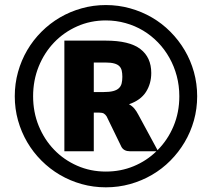

<svg xmlns="http://www.w3.org/2000/svg" viewBox="-20 -754 861 780"><path d="M40 -363Q40 -414 53.2 -461.5Q66.5 -509 90.5 -550Q114.5 -591 148.5 -625Q182.5 -659 223.5 -683Q264.5 -707 311.8 -720.2Q359 -733.5 410 -733.5Q461 -733.5 508.5 -720.2Q556 -707 597.2 -683Q638.5 -659 672.2 -625Q706 -591 730.2 -550Q754.5 -509 767.8 -461.5Q781 -414 781 -363Q781 -312 767.8 -264.8Q754.5 -217.5 730.2 -176.5Q706 -135.5 672.2 -101.5Q638.5 -67.5 597.2 -43.5Q556 -19.5 508.5 -6.2Q461 7 410 7Q359 7 311.8 -6.2Q264.5 -19.5 223.5 -43.5Q182.5 -67.5 148.5 -101.5Q114.5 -135.5 90.5 -176.5Q66.5 -217.5 53.2 -264.8Q40 -312 40 -363ZM114.5 -363Q114.5 -298.5 137.2 -242.8Q160 -187 199.8 -145.8Q239.5 -104.5 293.5 -80.8Q347.5 -57 410 -57Q470.5 -57 523 -78.8Q575.5 -100.5 615.5 -139.5H508Q483.5 -139.5 473.5 -157L413 -281.5Q408 -289 401.8 -292.8Q395.5 -296.5 383 -296.5H361V-139.5H241.5V-589H409Q505.5 -589 550 -555Q594.5 -521 594.5 -457.5Q594.5 -414 572.8 -380.2Q551 -346.5 504 -330.5Q517 -323.5 525.8 -313Q534.5 -302.5 542 -288L620 -144Q661.5 -185.5 685 -241.5Q708.5 -297.5 708.5 -363Q708.5 -406 698 -445.5Q687.5 -485 668.2 -519.2Q649 -553.5 622 -581.5Q595 -609.5 561.8 -629.5Q528.5 -649.5 490 -660.2Q451.5 -671 410 -671Q347.5 -671 293.5 -647Q239.5 -623 199.8 -581.5Q160 -540 137.2 -483.8Q114.5 -427.5 114.5 -363ZM361 -380H399.5Q424.5 -380 439.8 -384Q455 -388 463.2 -396Q471.5 -404 474.2 -415.5Q477 -427 477 -442Q477 -456.5 474.5 -467.2Q472 -478 464.8 -485.2Q457.5 -492.5 444 -496.2Q430.5 -500 409 -500H361Z"/></svg>

Font: Lato Heavy
Style: Regular
Weight: 800
Designer: Lukasz Dziedzic
Foundry: tyPoland Lukasz Dziedzic
Version: Version 2.007; 2014-02-27